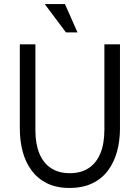

<svg xmlns="http://www.w3.org/2000/svg" viewBox="-20 -919 691 949"><path d="M301 -899 363 -759H306L201 -899ZM78 -284V-700H155V-274Q155 -208 174.5 -160.5Q194 -113 232 -88Q270 -63 325 -63Q381 -63 419 -88.5Q457 -114 476.5 -162Q496 -210 496 -278V-700H573V-284Q573 -223 558.5 -170Q544 -117 514 -76.5Q484 -36 436.5 -13Q389 10 323 10Q259 10 212.5 -13Q166 -36 136 -76.5Q106 -117 92 -170Q78 -223 78 -284Z"/></svg>

Font: Haskoy
Style: Regular
Weight: 400
Designer: Ertekin Erdin
Foundry: Ertekin Erdin
Version: Version 1.500